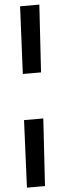

<svg xmlns="http://www.w3.org/2000/svg" viewBox="-66 -791 381 1092"><g transform="rotate(-5 124.5 -244.5)"><path d="M203 -760 179 -375H75L93 -760ZM169 -113 145 271H42L59 -113Z"/></g></svg>

Font: Lora
Style: Bold Italic
Weight: 700
Italic angle: -3°
Designer: Olga Karpushina, Alexei Vanyashin (Cyrillic)
Foundry: Cyreal
Version: Version 3.004